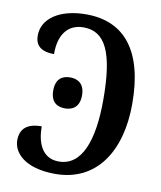

<svg xmlns="http://www.w3.org/2000/svg" viewBox="-83 -790 728 867"><g transform="rotate(10 281.5 -357.0)"><path d="M229 10C417 10 517 -143 517 -361C517 -602 420 -724 243 -724C121 -724 43 -670 43 -592C43 -550 66 -522 130 -522C129 -607 166 -664 241 -664C340 -664 385 -576 385 -357C385 -171 341 -48 235 -48C155 -48 132 -121 132 -191C63 -191 34 -161 34 -110C34 -55 87 10 229 10ZM221 -289C256 -289 287 -307 287 -360C287 -413 256 -431 221 -431C184 -431 155 -413 155 -360C155 -307 184 -289 221 -289Z"/></g></svg>

Font: Noto Serif Condensed Semi
Style: Regular
Weight: 600
Width: 3
Designer: Monotype Design Team
Foundry: Monotype Imaging Inc.
Version: Version 1.002